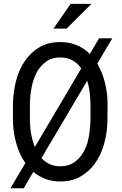

<svg xmlns="http://www.w3.org/2000/svg" viewBox="-20 -941 640 1006"><path d="M543 -314.5 543.5 -395.5Q543.9 -449.7 530.5 -505.4Q517.1 -561 489.7 -607.4L568.4 -740.2H499L450.7 -658.2Q439 -669.9 425.5 -679.9Q412.1 -689.9 397 -697.8Q375.5 -708.5 350.1 -714.6Q324.7 -720.7 295.4 -720.7Q231.9 -720.7 186 -693.1Q140.1 -665.5 111.3 -622.6Q78.6 -576.7 63.7 -515.9Q48.8 -455.1 47.9 -395.5V-314.5Q47.9 -284.7 51.8 -254.2Q55.7 -223.6 64 -194.3Q71.8 -165 84 -137.7Q96.2 -110.4 112.8 -86.4L34.7 45.4H104L154.8 -40.5Q182.6 -17.1 217.3 -3.7Q252 9.8 296.4 9.8Q356.9 9.8 401.9 -16.1Q446.8 -42 476.6 -83.5Q510.7 -130.4 526.9 -192.1Q543 -253.9 543 -314.5ZM136.7 -314.5V-396.5Q136.7 -435.5 145.3 -481.2Q153.8 -526.9 173.8 -564.5Q191.9 -595.7 221.4 -617.9Q251 -640.1 295.4 -640.1Q315.9 -640.1 333 -635.5Q350.1 -630.9 364.3 -622.1Q377 -614.7 387.2 -604.7Q397.5 -594.7 405.8 -582.5L162.6 -170.9Q157.2 -183.6 153.1 -197.5Q148.9 -211.4 146 -225.1Q141.1 -247.6 138.9 -270.5Q136.7 -293.5 136.7 -314.5ZM454.1 -396.5V-314.5Q453.1 -268.1 444.1 -217.5Q435.1 -167 405.8 -126.5Q387.2 -101.1 360.6 -85.4Q334 -69.8 296.4 -69.8Q264.2 -69.8 239.7 -81.3Q215.3 -92.8 197.3 -112.8L437 -518.1Q446.3 -487.8 450 -456.3Q453.6 -424.8 454.1 -396.5ZM350.1 -920.9 260.3 -791H328.6L459.5 -920.9Z"/></svg>

Font: Roboto Mono
Style: Regular
Weight: 400
Monospace: yes
Designer: Google
Version: Version 3.000